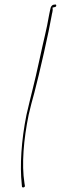

<svg xmlns="http://www.w3.org/2000/svg" viewBox="-20 -666 271 856"><path d="M199 -600C187 -529 177 -499 156 -400C132 -288 119 -246 98 -154C75 -40 68 72 77 156L78 167C81 172 91 170 91 163L89 150C76 68 85 -44 108 -155C115 -187 124 -219 133 -252C156 -339 198 -524 211 -600V-601C215 -617 216 -623 214 -632L226 -635C233 -637 232 -646 227 -646L220 -645H219C215 -645 208 -639 206 -632C205 -627 202 -617 199 -600ZM79 166 78 167Z"/></svg>

Font: Stray Cat
Style: HlExtObl
Weight: 100
Version: Version 1.0